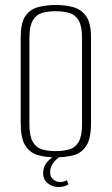

<svg xmlns="http://www.w3.org/2000/svg" viewBox="-20 -619 448 770"><path d="M202 12Q162 12 130.5 2.5Q99 -7 81 -36Q63 -65 63 -125V-469Q63 -526 81 -553.5Q99 -581 131.5 -590Q164 -599 204 -599Q245 -599 276.5 -589.5Q308 -580 326.5 -552.5Q345 -525 345 -469V-125Q345 -64 326.5 -35Q308 -6 276.5 3Q245 12 202 12ZM203 -13Q235 -13 258.5 -20Q282 -27 295.5 -50Q309 -73 309 -120V-467Q309 -514 295.5 -537Q282 -560 258 -567Q234 -574 203 -574Q172 -574 148.5 -567Q125 -560 111.5 -537Q98 -514 98 -467V-120Q98 -73 111.5 -50Q125 -27 148.5 -20Q172 -13 203 -13ZM215 131Q190 131 171.5 116Q153 101 153 76Q153 47 172 27.5Q191 8 211 0H236Q210 13 195.5 32Q181 51 181 71Q181 91 194 101Q207 111 220 111Q230 111 237 108.5Q244 106 248 104L255 120Q249 124 239 127.5Q229 131 215 131Z"/></svg>

Font: Alumni Sans Thin ExtraLight
Style: Regular
Weight: 250
Version: Version 1.018